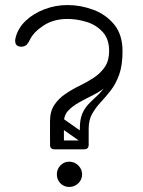

<svg xmlns="http://www.w3.org/2000/svg" viewBox="-20 -730 565 760"><path d="M205 -140Q184 -140 179 -159Q178 -161 178 -167V-250Q178 -289 195 -314.5Q212 -340 238.5 -358Q265 -376 295 -390.5Q325 -405 351.5 -422.5Q378 -440 395 -465Q412 -490 412 -528Q412 -576 386 -604Q360 -632 322 -643.5Q284 -655 247 -655Q192 -655 152.5 -629Q113 -603 99 -574Q93 -561 86 -553.5Q79 -546 65 -545Q60 -545 57 -546Q40 -549 40 -569Q40 -574 42 -582Q52 -620 82.5 -648.5Q113 -677 156.5 -693.5Q200 -710 247 -710Q299 -710 349 -691.5Q399 -673 432 -633Q465 -593 465 -527Q465 -478 448 -445Q431 -412 405 -390.5Q379 -369 349 -354Q319 -339 293 -324.5Q267 -310 250 -292Q233 -274 233 -246V-169Q233 -140 205 -140ZM254 10Q233 10 219 -4.5Q205 -19 205 -40Q205 -60 219 -75Q233 -90 254 -90Q275 -90 290 -75Q305 -60 305 -40Q305 -19 290 -4.5Q275 10 254 10ZM313 -174Q331 -174 331 -157Q331 -139 313 -139H196Q178 -139 178 -157Q178 -174 196 -174ZM206 -257Q216 -270 229 -261L323 -195Q337 -186 326 -170Q316 -157 303 -166L209 -232Q204 -236 202.5 -243Q201 -250 206 -257ZM313 -139Q296 -139 296 -156V-220Q296 -237 313 -237Q331 -237 331 -221V-157Q331 -139 313 -139ZM465 -527Q465 -471 451.5 -434Q438 -397 418 -371.5Q398 -346 378 -324.5Q358 -303 344.5 -279Q331 -255 331 -220H296Q296 -257 305.5 -279.5Q315 -302 330.5 -318Q346 -334 363 -349.5Q380 -365 395.5 -386.5Q411 -408 420.5 -441.5Q430 -475 430 -528Z"/></svg>

Font: Agu Display Uzo
Style: Regular
Weight: 400
Designer: Oluwaseun Badejo
Version: Version 1.103